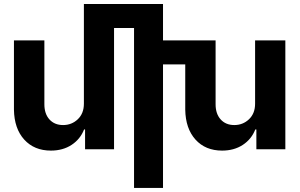

<svg xmlns="http://www.w3.org/2000/svg" viewBox="-20 -747 1504 961"><path d="M1256.8 -231.9V-544.9H1408.2V0H1263.2V-99.1H1257.8Q1238.8 -50.3 1195.1 -21.7Q1151.4 6.8 1091.8 6.8Q1008.3 6.8 958.5 -48.3Q908.7 -103.5 907.2 -198.2V-424.8H795.9V193.8H650.9V-606.9H550.8V0H405.8V-99.1H400.9Q381.8 -50.3 338.1 -21.7Q294.4 6.8 234.9 6.8Q151.4 6.8 101.3 -48.3Q51.3 -103.5 49.8 -198.2V-544.9H202.1V-225.1Q202.1 -177.2 227.5 -149.2Q252.9 -121.1 295.9 -121.1Q338.9 -121.1 369.4 -150.1Q399.9 -179.2 399.9 -228V-231.9V-727.1H795.9V-544.9H1059.1V-225.1Q1059.1 -177.2 1084.5 -149.2Q1109.9 -121.1 1152.8 -121.1Q1195.8 -121.1 1226.3 -150.1Q1256.8 -179.2 1256.8 -228Z"/></svg>

Font: Telcell.Market
Style: Bold
Weight: 700
Designer: Rasmus Andersson, Sedrak Mkrtchyan
Version: Version 3.019;git-0a5106e0b